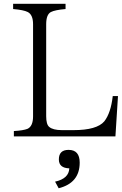

<svg xmlns="http://www.w3.org/2000/svg" viewBox="-20 -735 647 1021"><path d="M607.4 -224.1 593.8 -9.8H53.7V-38.1Q103.5 -41 126 -49.8Q155.8 -63.5 155.8 -116.2V-606Q155.8 -656.2 127.9 -670.9Q106.4 -682.1 49.8 -687V-714.8H328.6V-687Q272 -682.1 250.5 -670.9Q225.6 -657.7 225.6 -606V-117.2Q225.6 -73.2 241.7 -60.1Q261.7 -43 309.6 -43H370.6Q495.1 -43 534.7 -89.8Q569.3 -133.8 579.6 -224.1ZM348.6 160.2Q293 158.7 293 112.8Q293 62 344.7 62Q403.8 62 403.8 129.9Q403.8 237.8 292 266.1L272.9 231Q346.2 214.8 348.6 160.2Z"/></svg>

Font: I.Ming
Style: Regular
Weight: 400
Designer: Ichiten Fonts Project
Version: Version 6.11; Dec 27, 2019